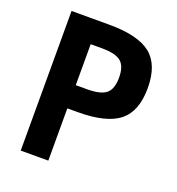

<svg xmlns="http://www.w3.org/2000/svg" viewBox="-132 -836 866 942"><g transform="rotate(20 301.0 -364.5)"><path d="M81.1 0H225.1V-272.9H278.8C379.4 -272.9 451.7 -291 496.1 -326.7C540 -362.3 562 -420.4 562 -501C562 -581.5 540 -639.6 496.1 -675.3C451.7 -710.9 379.4 -729 278.8 -729H81.1ZM225.1 -394V-607.9H284.2C331.5 -607.9 364.7 -600.1 383.8 -584C402.8 -567.9 412.1 -540.5 412.1 -501C412.1 -461.4 402.8 -434.1 383.8 -418C364.7 -401.9 331.5 -394 284.2 -394Z"/></g></svg>

Font: Hack
Style: Bold
Weight: 700
Monospace: yes
Designer: Christopher Simpkins
Foundry: Christopher Simpkins
Version: Version 2.010